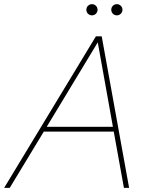

<svg xmlns="http://www.w3.org/2000/svg" viewBox="-48 -905 722 925"><path d="M442 -730H414L-28 0H-1L163 -271H500L549 0H574ZM177 -294 423 -701 496 -294ZM368 -858C368 -843 380 -831 395 -831C410 -831 422 -843 422 -858C422 -873 410 -885 395 -885C380 -885 368 -873 368 -858ZM488 -858C488 -843 500 -831 515 -831C530 -831 542 -843 542 -858C542 -873 530 -885 515 -885C500 -885 488 -873 488 -858Z"/></svg>

Font: Nacelle Thin
Style: Italic
Weight: 100
Italic angle: -12°
Designer: Sora Sagano
Foundry: Sora Sagano
Version: Version 1.000;FEAKit 1.0